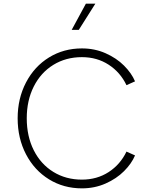

<svg xmlns="http://www.w3.org/2000/svg" viewBox="-20 -1023 828 1055"><path d="M77 -373Q77 -482 123 -570Q169 -658 249.5 -707.5Q330 -757 430 -757Q500 -757 560 -730.5Q620 -704 661.5 -662.5Q703 -621 722 -576L675 -555Q641 -626 577 -667.5Q513 -709 430 -709Q342 -709 273 -666.5Q204 -624 165.5 -547.5Q127 -471 127 -373Q127 -274 165.5 -197.5Q204 -121 273 -78.5Q342 -36 430 -36Q513 -36 577 -77.5Q641 -119 675 -190L722 -169Q703 -124 661.5 -82.5Q620 -41 560 -14.5Q500 12 430 12Q330 12 249.5 -37.5Q169 -87 123 -175Q77 -263 77 -373ZM452 -1003H504L413 -859H374Z"/></svg>

Font: Eudoxus Sans ExtraLight
Style: Regular
Weight: 200
Designer: Stijn de Vries
Foundry: tokotype
Version: Version 2.005